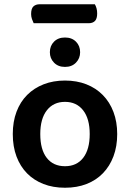

<svg xmlns="http://www.w3.org/2000/svg" viewBox="-20 -866 610 901"><path d="M138 -757Q134 -765 130 -776.5Q126 -788 126 -800Q126 -826 137 -836Q148 -846 166 -846H425Q430 -838 433 -827Q436 -816 436 -803Q436 -778 425.5 -767.5Q415 -757 396 -757ZM530 -237Q530 -179 512.5 -132.5Q495 -86 463 -53Q431 -20 386 -2.5Q341 15 285 15Q229 15 184 -2.5Q139 -20 107 -52.5Q75 -85 57.5 -131.5Q40 -178 40 -237Q40 -295 57.5 -341.5Q75 -388 107.5 -420.5Q140 -453 185 -470.5Q230 -488 285 -488Q340 -488 385 -470.5Q430 -453 462.5 -420Q495 -387 512.5 -340.5Q530 -294 530 -237ZM285 -388Q231 -388 200 -348.5Q169 -309 169 -237Q169 -164 199.5 -125Q230 -86 285 -86Q340 -86 370.5 -125.5Q401 -165 401 -237Q401 -309 370 -348.5Q339 -388 285 -388ZM356 -621Q356 -592 336.5 -572Q317 -552 285 -552Q253 -552 233.5 -572Q214 -592 214 -621Q214 -651 233.5 -670.5Q253 -690 285 -690Q317 -690 336.5 -670.5Q356 -651 356 -621Z"/></svg>

Font: Baloo Thambi 2 SemiBold
Style: Regular
Weight: 600
Designer: Aadarsh Rajan and Ek Type
Foundry: Ek Type
Version: Version 1.640;hotconv 1.0.111;makeotfexe 2.5.65597; ttfautoh